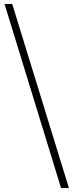

<svg xmlns="http://www.w3.org/2000/svg" viewBox="-20 -783 373 975"><path d="M330 172 42 -763H3L290 172Z"/></svg>

Font: Source Han Serif CN VF
Style: Regular
Weight: 250
Designer: Ryoko NISHIZUKA 西塚涼子 (kana & ideographs); Frank Grießhammer (Latin, Greek & Cyrillic); Wenlong ZHANG 张文龙 (bopomofo); San
Foundry: Adobe
Version: Version 2.002;hotconv 1.1.0;makeotfexe 2.6.0